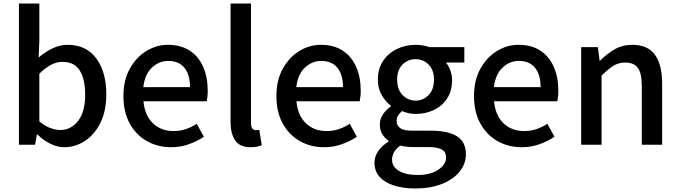

<svg xmlns="http://www.w3.org/2000/svg" viewBox="-20 -817 3838 1084"><path d="M342.8 14.2Q305.7 14.2 266.1 -4.6Q226.6 -23.4 191.9 -57.1H188L178.2 0H86.9V-796.9H202.1V-585.9L198.2 -492.2Q233.9 -523.4 276.1 -543.7Q318.4 -564 361.8 -564Q466.3 -564 523.2 -487.8Q580.1 -411.6 580.1 -284.2Q580.1 -189.5 546.6 -122.8Q513.2 -56.2 459 -21Q404.8 14.2 342.8 14.2ZM320.8 -83Q380.9 -83 420.9 -134.5Q460.9 -186 460.9 -282.2Q460.9 -368.2 430.9 -418Q400.9 -467.8 332 -467.8Q299.8 -467.8 267.8 -450.9Q235.8 -434.1 202.1 -400.9V-131.8Q233.4 -105 264.9 -94Q296.4 -83 320.8 -83Z M945.8 14.2Q870.6 14.2 809.6 -20.3Q748.5 -54.7 712.6 -119.4Q676.8 -184.1 676.8 -274.9Q676.8 -364.3 712.9 -429.2Q749 -494.1 806.4 -529.1Q863.8 -564 927.7 -564Q1001 -564 1051 -531.2Q1101.1 -498.5 1127 -439.9Q1152.8 -381.3 1152.8 -304.2Q1152.8 -286.6 1150.9 -271Q1148.9 -255.4 1147 -245.1H790Q796.9 -166 842.8 -121.6Q888.7 -77.1 960 -77.1Q996.6 -77.1 1028.8 -87.9Q1061 -98.6 1090.8 -118.2L1130.9 -44.9Q1093.3 -19.5 1046.1 -2.7Q999 14.2 945.8 14.2ZM789.1 -325.2H1052.7Q1052.7 -395.5 1021.2 -434.3Q989.7 -473.1 929.7 -473.1Q877.9 -473.1 837.6 -435.1Q797.4 -397 789.1 -325.2Z M1396 14.2Q1333.5 14.2 1307.6 -24.2Q1281.7 -62.5 1281.7 -129.9V-796.9H1397V-124Q1397 -100.6 1405 -91.3Q1413.1 -82 1423.8 -82Q1427.7 -82 1431.6 -82.3Q1435.5 -82.5 1443.8 -84L1458 2.9Q1447.3 7.3 1432.4 10.7Q1417.5 14.2 1396 14.2Z M1809.6 14.2Q1734.4 14.2 1673.3 -20.3Q1612.3 -54.7 1576.4 -119.4Q1540.5 -184.1 1540.5 -274.9Q1540.5 -364.3 1576.7 -429.2Q1612.8 -494.1 1670.2 -529.1Q1727.5 -564 1791.5 -564Q1864.7 -564 1914.8 -531.2Q1964.8 -498.5 1990.7 -439.9Q2016.6 -381.3 2016.6 -304.2Q2016.6 -286.6 2014.6 -271Q2012.7 -255.4 2010.7 -245.1H1653.8Q1660.6 -166 1706.5 -121.6Q1752.4 -77.1 1823.7 -77.1Q1860.4 -77.1 1892.6 -87.9Q1924.8 -98.6 1954.6 -118.2L1994.6 -44.9Q1957 -19.5 1909.9 -2.7Q1862.8 14.2 1809.6 14.2ZM1652.8 -325.2H1916.5Q1916.5 -395.5 1885 -434.3Q1853.5 -473.1 1793.5 -473.1Q1741.7 -473.1 1701.4 -435.1Q1661.1 -397 1652.8 -325.2Z M2323.2 247.1Q2256.8 247.1 2205.1 230.7Q2153.3 214.4 2123.8 182.1Q2094.2 149.9 2094.2 102.1Q2094.2 67.4 2115.2 36.4Q2136.2 5.4 2174.3 -18.1V-22Q2153.3 -36.1 2138.9 -58.6Q2124.5 -81.1 2124.5 -113.8Q2124.5 -147 2143.6 -173.6Q2162.6 -200.2 2186.5 -215.8V-220.2Q2157.7 -241.7 2135.5 -279.5Q2113.3 -317.4 2113.3 -367.2Q2113.3 -429.2 2142.8 -473.1Q2172.4 -517.1 2220.9 -540.5Q2269.5 -564 2326.2 -564Q2349.6 -564 2370.1 -560.1Q2390.6 -556.2 2406.2 -550.8H2601.6V-463.9H2497.6Q2512.2 -446.8 2522.2 -420.7Q2532.2 -394.5 2532.2 -363.8Q2532.2 -303.7 2504.6 -261.2Q2477.1 -218.8 2430.4 -196.3Q2383.8 -173.8 2326.2 -173.8Q2287.6 -173.8 2249.5 -189.9Q2236.8 -178.7 2228 -166Q2219.2 -153.3 2219.2 -132.8Q2219.2 -108.9 2239 -94Q2258.8 -79.1 2311.5 -79.1H2413.6Q2510.3 -79.1 2560.3 -47.4Q2610.4 -15.6 2610.4 54.2Q2610.4 107.4 2575.2 151.4Q2540 195.3 2475.6 221.2Q2411.1 247.1 2323.2 247.1ZM2326.2 -249Q2369.1 -249 2399.7 -280.3Q2430.2 -311.5 2430.2 -367.2Q2430.2 -421.9 2399.9 -452.4Q2369.6 -482.9 2326.2 -482.9Q2282.7 -482.9 2252.4 -452.6Q2222.2 -422.4 2222.2 -367.2Q2222.2 -311.5 2252.9 -280.3Q2283.7 -249 2326.2 -249ZM2339.4 170.9Q2411.1 170.9 2454.8 141.1Q2498.5 111.3 2498.5 73.2Q2498.5 38.6 2472.2 25.9Q2445.8 13.2 2396.5 13.2H2313.5Q2293.9 13.2 2275.4 11.2Q2256.8 9.3 2239.3 4.9Q2214.8 22.9 2204.1 43.5Q2193.4 64 2193.4 85Q2193.4 124.5 2232.2 147.7Q2271 170.9 2339.4 170.9Z M2925.3 14.2Q2850.1 14.2 2789.1 -20.3Q2728 -54.7 2692.1 -119.4Q2656.2 -184.1 2656.2 -274.9Q2656.2 -364.3 2692.4 -429.2Q2728.5 -494.1 2785.9 -529.1Q2843.3 -564 2907.2 -564Q2980.5 -564 3030.5 -531.2Q3080.6 -498.5 3106.4 -439.9Q3132.3 -381.3 3132.3 -304.2Q3132.3 -286.6 3130.4 -271Q3128.4 -255.4 3126.5 -245.1H2769.5Q2776.4 -166 2822.3 -121.6Q2868.2 -77.1 2939.5 -77.1Q2976.1 -77.1 3008.3 -87.9Q3040.5 -98.6 3070.3 -118.2L3110.4 -44.9Q3072.8 -19.5 3025.6 -2.7Q2978.5 14.2 2925.3 14.2ZM2768.6 -325.2H3032.2Q3032.2 -395.5 3000.7 -434.3Q2969.2 -473.1 2909.2 -473.1Q2857.4 -473.1 2817.1 -435.1Q2776.9 -397 2768.6 -325.2Z M3261.2 0V-550.8H3355.5L3365.2 -474.1H3367.2Q3404.8 -511.7 3449 -537.8Q3493.2 -564 3549.3 -564Q3637.2 -564 3677.7 -507.6Q3718.3 -451.2 3718.3 -346.2V0H3603.5V-332Q3603.5 -403.3 3581.3 -433.6Q3559.1 -463.9 3510.3 -463.9Q3472.2 -463.9 3442.6 -445.3Q3413.1 -426.8 3376.5 -390.1V0Z"/></svg>

Font: Source Han Sans CN Medium
Style: Regular
Weight: 500
Designer: Ryoko NISHIZUKA  (kana, bopomofo & ideographs); Paul D. Hunt (Latin, Greek & Cyrillic); Sandoll Communications , Soo-you
Foundry: Adobe
Version: Version 2.004;hotconv 1.0.118;makeotfexe 2.5.65603